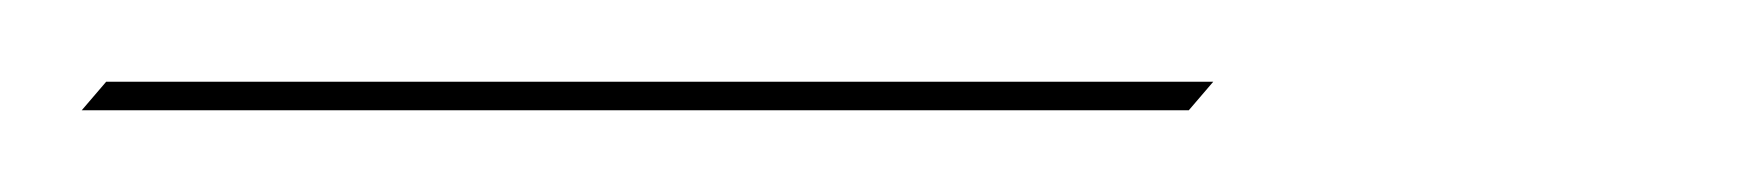

<svg xmlns="http://www.w3.org/2000/svg" viewBox="-40 -20 429 47"><path d="M-20 7 -14 0H257L251 7Z"/></svg>

Font: Ballet 72pt
Style: Regular
Weight: 400
Designer: Maximiliano R. Sproviero
Foundry: Omnibus-Type
Version: Version 1.100; ttfautohint (v1.8.3)